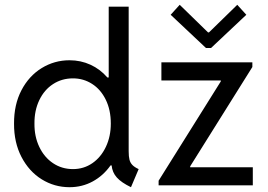

<svg xmlns="http://www.w3.org/2000/svg" viewBox="-20 -780 1127 808"><path d="M449.7 -84H445.3Q414.6 -40.5 370.1 -16.4Q325.7 7.8 272.5 7.8Q209 7.8 155.5 -25.4Q102.1 -58.6 70.3 -119.6Q38.6 -180.7 39.1 -259.8Q38.6 -339.4 70.1 -399.9Q101.6 -460.4 155.3 -493.4Q209 -526.4 272.5 -526.4Q319.8 -526.4 360.8 -507.6Q401.9 -488.8 431.6 -454.1H437.5V-752H521.5V-143.6Q521.5 -121.1 524.9 -107.9Q528.3 -94.7 537.4 -85.4Q546.4 -76.2 563.5 -68.4L531.2 7.8Q490.7 -11.7 471.7 -33Q452.6 -54.2 449.7 -84ZM446.3 -259.8Q446.3 -317.4 425 -360.6Q403.8 -403.8 367.4 -427Q331.1 -450.2 287.1 -450.2Q240.2 -450.2 203.1 -426Q166 -401.9 145.3 -358.4Q124.5 -314.9 125 -259.8Q124.5 -205.6 145.3 -161.9Q166 -118.2 203.1 -93.3Q240.2 -68.4 287.1 -68.4Q332.5 -68.4 368.7 -93.3Q404.8 -118.2 425.5 -161.9Q446.3 -205.6 446.3 -259.8ZM647.5 -19.5 909.2 -437.5V-441.4H659.2V-517.6H1042V-498L780.3 -80.1V-76.2H1043.9V0H647.5ZM855.5 -643.6H859.4L978.5 -759.8L1016.6 -717.8L868.2 -578.1H846.7L698.2 -717.8L736.3 -759.8Z"/></svg>

Font: Reddit Sans Fudge
Style: Regular
Weight: 400
Designer: Stephen Hutchings
Foundry: Reddit
Version: Version 1.011